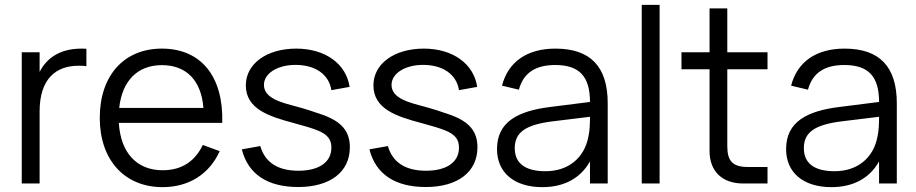

<svg xmlns="http://www.w3.org/2000/svg" viewBox="-20 -755 3770 790"><path d="M335.5 -554.5C328.5 -555 322.5 -555 315.5 -555C217 -555 168 -507.5 143 -459.5V-540H69.5V0H143V-296.5C143 -431 210.5 -484.5 303 -484.5C315.5 -484.5 326 -484.5 335.5 -482.5Z M649 -54.5C543 -54.5 476 -126.5 469 -249.5H894.5C900 -439.5 808 -555 646 -555C490.5 -555 390.5 -444.5 390.5 -270C390.5 -96.5 492.5 15 649 15C756.5 15 841 -38 884 -133L814.5 -158.5C782.5 -92.5 729.5 -54.5 649 -54.5ZM470.5 -311C482.5 -422.5 546 -487 646 -487C747 -487 808 -424 817 -311Z M1207 14.5C1338.5 14.5 1419.5 -47.5 1419.5 -149C1419.5 -213.5 1387 -254.5 1306.5 -283C1274.5 -294.5 1235.5 -307 1198.5 -317C1143 -332 1066 -349 1066 -405.5C1066 -453.5 1122.5 -488 1195.5 -488C1277.5 -488 1333.5 -449 1343.5 -384L1418.5 -397.5C1404.5 -492.5 1318 -555 1199 -555C1077 -555 991.5 -492.5 991.5 -404C991.5 -306 1087 -276 1189.5 -248.5C1231 -237.5 1265.5 -227 1285.5 -219C1330.5 -201 1343.5 -179 1343.5 -147.5C1343.5 -87.5 1292.5 -52.5 1208 -52.5C1124 -52.5 1070.5 -86 1051 -154L975 -140.5C1001 -37.5 1081.5 14.5 1207 14.5Z M1732 14.5C1863.5 14.5 1944.5 -47.5 1944.5 -149C1944.5 -213.5 1912 -254.5 1831.5 -283C1799.5 -294.5 1760.5 -307 1723.5 -317C1668 -332 1591 -349 1591 -405.5C1591 -453.5 1647.5 -488 1720.5 -488C1802.5 -488 1858.5 -449 1868.5 -384L1943.5 -397.5C1929.5 -492.5 1843 -555 1724 -555C1602 -555 1516.5 -492.5 1516.5 -404C1516.5 -306 1612 -276 1714.5 -248.5C1756 -237.5 1790.5 -227 1810.5 -219C1855.5 -201 1868.5 -179 1868.5 -147.5C1868.5 -87.5 1817.5 -52.5 1733 -52.5C1649 -52.5 1595.5 -86 1576 -154L1500 -140.5C1526 -37.5 1606.5 14.5 1732 14.5Z M2265.5 -555C2149 -555 2071 -501 2045.5 -402.5L2115 -386C2133.5 -454.5 2182.5 -487.5 2264.5 -487.5C2363 -487.5 2407.5 -441.5 2407.5 -335.5L2245 -315C2112.5 -298.5 2025 -255 2025 -141.5C2025 -44.5 2096 15 2211.5 15C2301.5 15 2369 -22 2407.5 -91V0H2480.5V-330.5C2480.5 -480.5 2409.5 -555 2265.5 -555ZM2407.5 -274.5C2407.5 -250.5 2407 -217.5 2400.5 -190.5C2383.5 -104.5 2318 -50.5 2224.5 -50.5C2141 -50.5 2098 -83 2098 -145.5C2098 -210 2142 -241.5 2252 -255.5Z M2694 0V-735H2620.5V0Z M2784 -470H2899.5V-133.5C2899.5 -50.5 2951.5 0 3037.5 0H3138V-68H3057C2995.5 -68 2972.5 -91.5 2972.5 -153.5V-470H3138V-540H2972.5V-720.5H2899.5V-540H2784Z M3455 -555C3338.5 -555 3260.5 -501 3235 -402.5L3304.5 -386C3323 -454.5 3372 -487.5 3454 -487.5C3552.5 -487.5 3597 -441.5 3597 -335.5L3434.5 -315C3302 -298.5 3214.5 -255 3214.5 -141.5C3214.5 -44.5 3285.5 15 3401 15C3491 15 3558.5 -22 3597 -91V0H3670V-330.5C3670 -480.5 3599 -555 3455 -555ZM3597 -274.5C3597 -250.5 3596.5 -217.5 3590 -190.5C3573 -104.5 3507.5 -50.5 3414 -50.5C3330.5 -50.5 3287.5 -83 3287.5 -145.5C3287.5 -210 3331.5 -241.5 3441.5 -255.5Z"/></svg>

Font: Vela Sans
Style: Regular
Weight: 400
Designer: Principal design: Mikhail Sharanda - project Manrope.
Design modification: Ravid Balaliev
Foundry: Mikhail Sharanda
Version: Version 1.001